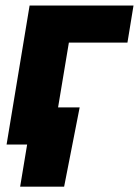

<svg xmlns="http://www.w3.org/2000/svg" viewBox="-20 -536 515 712"><path d="M475.1 -515.6 452.6 -377.9H235.4L172.4 0H4.4L89.8 -515.6ZM54.7 156.2 80.6 0H36.1L59.1 -137.7H275.4L217.8 156.2Z"/></svg>

Font: Inter Display ExtraBold
Style: Italic
Weight: 800
Italic angle: -9.39999°
Designer: Rasmus Andersson
Foundry: rsms
Version: Version 4.000;git-a52131595